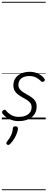

<svg xmlns="http://www.w3.org/2000/svg" viewBox="-20 -1303 519 2096"><path d="M185 19Q139 19 103 5.5Q67 -8 42.5 -27.5Q18 -47 6 -66Q1 -74 2.5 -81.5Q4 -89 13 -97Q23 -104 30.5 -105Q38 -106 45 -97Q67 -68 102.5 -47.5Q138 -27 187 -27Q226 -27 257 -39Q288 -51 306.5 -75Q325 -99 325 -133Q325 -161 310.5 -179.5Q296 -198 273.5 -212Q251 -226 225.5 -240Q200 -254 177.5 -270.5Q155 -287 140.5 -311.5Q126 -336 126 -371Q126 -416 148.5 -449Q171 -482 211.5 -500.5Q252 -519 304 -519Q346 -519 378.5 -506.5Q411 -494 433 -476.5Q455 -459 465 -443Q471 -434 470 -428Q469 -422 458 -414Q451 -409 443.5 -408.5Q436 -408 430 -415Q403 -442 372.5 -457.5Q342 -473 299 -473Q247 -473 214 -448Q181 -423 181 -377Q181 -349 195.5 -330Q210 -311 232.5 -296.5Q255 -282 280.5 -268Q306 -254 329 -237.5Q352 -221 366 -198Q380 -175 380 -140Q380 -88 353.5 -52Q327 -16 282.5 1.5Q238 19 185 19ZM58 275Q50 269 49 261.5Q48 254 55 246Q74 221 87.5 199Q101 177 109.5 153Q118 129 120 99Q121 86 128.5 81Q136 76 149 76Q163 76 169.5 82.5Q176 89 176 101Q175 119 166 146.5Q157 174 139 205.5Q121 237 91 268Q83 276 74.5 279Q66 282 58 275ZM0 763H479V773H0ZM0 -20H479V0H0ZM0 -505H479V-500H0ZM0 -1283H479V-1273H0Z"/></svg>

Font: Playwrite NL Guides
Style: Regular
Weight: 400
Designer: Veronika Burian, José Scaglione
Foundry: TypeTogether
Version: Version 1.003